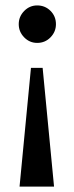

<svg xmlns="http://www.w3.org/2000/svg" viewBox="-20 -517 274 707"><path d="M186 -428Q186 -400 166 -379.5Q146 -359 117 -359Q89 -359 69 -379.5Q49 -400 49 -428Q49 -456 69 -476.5Q89 -497 117 -497Q146 -497 166 -477Q186 -457 186 -428ZM137 -267 179 170H52L94 -267Z"/></svg>

Font: Ibarra Real Nova SemiBold
Style: Regular
Weight: 600
Designer: Jose Maria Ribagorda & Octavio Pardo
Foundry: Jose Maria Ribagorda
Version: Version 1.014